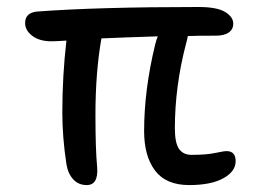

<svg xmlns="http://www.w3.org/2000/svg" viewBox="-20 -518 740 549"><path d="M228 11.2Q204.6 11.2 189.5 -5.1Q174.3 -21.5 169.9 -48.8Q158.2 -126.5 158.2 -195.8Q158.2 -299.8 169.9 -401.9Q137.7 -399.9 127 -399.9Q92.8 -399.9 72.3 -415.5Q51.8 -431.2 51.8 -452.1Q51.8 -481 85 -484.9Q258.8 -498 547.9 -498Q600.1 -498 623.5 -483.9Q647 -469.7 647 -450.2Q647 -434.1 634 -425Q621.1 -416 597.2 -416Q542 -416 517.1 -415Q515.6 -405.8 512.2 -394Q480 -271.5 480 -150.9Q480 -109.4 491.9 -92.3Q503.9 -75.2 527.8 -75.2Q570.3 -75.2 595.2 -80.6Q620.1 -85.9 627.9 -85.9Q653.8 -85.9 653.8 -57.1Q653.8 -27.8 618.7 -8.3Q583.5 11.2 521 11.2Q454.6 11.2 423.3 -30.3Q392.1 -71.8 392.1 -143.1Q392.1 -261.2 423.8 -391.1Q427.2 -405.3 431.2 -414.1Q336.9 -411.1 270 -408.2Q252.9 -311 252.9 -189Q252.9 -91.3 257.8 -40Q261.7 11.2 228 11.2Z"/></svg>

Font: Shantell Sans Irregular
Style: Regular
Weight: 400
Designer: Stephen Nixon, Anya Danilova, Shantell Martin
Foundry: Arrow Type
Version: Version 1.006;[9816181b4]